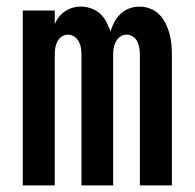

<svg xmlns="http://www.w3.org/2000/svg" viewBox="-20 -562 590 582"><path d="M49 0V-530H146V-489Q151 -501 159 -511Q167 -521 177.5 -528Q188 -535 200 -538.5Q212 -542 225 -542Q241 -542 256.5 -536.5Q272 -531 283.5 -520.5Q295 -510 302.5 -495.5Q310 -481 315 -466Q319 -481 326.5 -495Q334 -509 345.5 -520Q357 -531 372 -536.5Q387 -542 402 -542H403Q419 -542 435 -536Q451 -530 462.5 -518.5Q474 -507 481.5 -492Q489 -477 493.5 -461Q498 -445 499.5 -428.5Q501 -412 501 -396V0H404V-396Q404 -406 402.5 -416Q401 -426 396.5 -435.5Q392 -445 383 -451Q374 -457 364 -457Q353 -457 344.5 -451Q336 -445 331 -435.5Q326 -426 324.5 -416Q323 -406 323 -396V0H227V-396Q227 -406 225.5 -416Q224 -426 219 -435.5Q214 -445 205.5 -451Q197 -457 186 -457Q176 -457 167 -451Q158 -445 153.5 -435.5Q149 -426 147.5 -416Q146 -406 146 -396V0Z"/></svg>

Font: Lode Dark
Style: Bold
Weight: 700
Monospace: yes
Designer: Belleve Invis
Foundry: Belleve Invis
Version: Version 29.2.0; ttfautohint (v1.8.3)